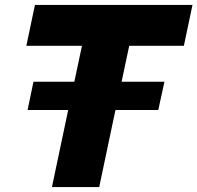

<svg xmlns="http://www.w3.org/2000/svg" viewBox="-20 -760 802 780"><path d="M191 0 257 -313H92L116 -428H282L313 -574H87L122 -740H762L727 -574H505L474 -428H648L623 -313H449L383 0Z"/></svg>

Font: Be Vietnam Pro Black
Style: Italic
Weight: 900
Italic angle: -12°
Designer: Lam Bao, Tony Le, Vietanh Nguyen
Foundry: Yellow Type Foundry
Version: Version 1.002; ttfautohint (v1.8.3)